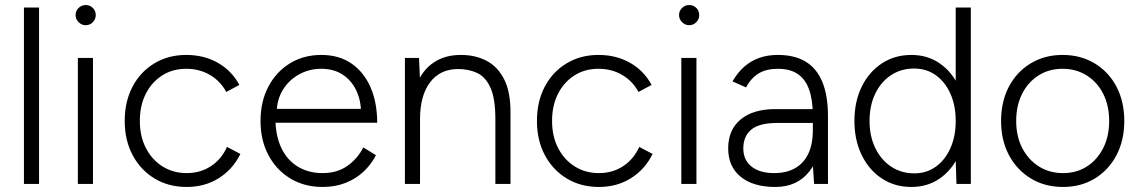

<svg xmlns="http://www.w3.org/2000/svg" viewBox="-20 -730 4527 762"><path d="M75 0V-700H135V0Z M289 0V-500H349V0ZM320 -630Q304 -630 292 -642Q280 -654 280 -670Q280 -687 292 -698.5Q304 -710 320 -710Q337 -710 348.5 -698.5Q360 -687 360 -670Q360 -654 348.5 -642Q337 -630 320 -630Z M721 12Q649 12 593.5 -21.5Q538 -55 506.5 -114Q475 -173 475 -250Q475 -327 506 -386Q537 -445 592.5 -478.5Q648 -512 719 -512Q790 -512 845 -480.5Q900 -449 930 -393L878 -365Q855 -408 813.5 -432.5Q772 -457 719 -457Q665 -457 623.5 -430.5Q582 -404 558.5 -357.5Q535 -311 535 -250Q535 -189 559 -142.5Q583 -96 625 -69.5Q667 -43 721 -43Q775 -43 817 -70.5Q859 -98 881 -147L934 -119Q904 -58 848.5 -23Q793 12 721 12Z M1260 12Q1188 12 1132.5 -21.5Q1077 -55 1045.5 -114Q1014 -173 1014 -250Q1014 -327 1045 -386Q1076 -445 1130.5 -478.5Q1185 -512 1255 -512Q1326 -512 1375.5 -477.5Q1425 -443 1451 -382.5Q1477 -322 1477 -243H1050L1073 -262Q1073 -193 1096 -144Q1119 -95 1161.5 -69Q1204 -43 1260 -43Q1318 -43 1358.5 -71.5Q1399 -100 1422 -145L1472 -114Q1453 -77 1422.5 -48.5Q1392 -20 1351 -4Q1310 12 1260 12ZM1078 -280 1053 -298H1438L1413 -279Q1413 -332 1393.5 -372Q1374 -412 1339 -434.5Q1304 -457 1255 -457Q1207 -457 1166.5 -434.5Q1126 -412 1102 -372.5Q1078 -333 1078 -280Z M1587 0V-500H1643L1647 -408V0ZM1946 0V-256H2006V0ZM1946 -256Q1946 -339 1926.5 -382Q1907 -425 1873.5 -440.5Q1840 -456 1798 -456Q1727 -456 1687 -403.5Q1647 -351 1647 -257H1610Q1610 -337 1633 -394Q1656 -451 1700.5 -481.5Q1745 -512 1809 -512Q1867 -512 1911.5 -488.5Q1956 -465 1981.5 -414Q2007 -363 2006 -279V-256Z M2357 12Q2285 12 2229.5 -21.5Q2174 -55 2142.5 -114Q2111 -173 2111 -250Q2111 -327 2142 -386Q2173 -445 2228.5 -478.5Q2284 -512 2355 -512Q2426 -512 2481 -480.5Q2536 -449 2566 -393L2514 -365Q2491 -408 2449.5 -432.5Q2408 -457 2355 -457Q2301 -457 2259.5 -430.5Q2218 -404 2194.5 -357.5Q2171 -311 2171 -250Q2171 -189 2195 -142.5Q2219 -96 2261 -69.5Q2303 -43 2357 -43Q2411 -43 2453 -70.5Q2495 -98 2517 -147L2570 -119Q2540 -58 2484.5 -23Q2429 12 2357 12Z M2684 0V-500H2744V0ZM2715 -630Q2699 -630 2687 -642Q2675 -654 2675 -670Q2675 -687 2687 -698.5Q2699 -710 2715 -710Q2732 -710 2743.5 -698.5Q2755 -687 2755 -670Q2755 -654 2743.5 -642Q2732 -630 2715 -630Z M3211 0 3206 -75V-268Q3206 -332 3191.5 -373.5Q3177 -415 3146.5 -436Q3116 -457 3067 -457Q3022 -457 2991.5 -439Q2961 -421 2941 -383L2887 -407Q2908 -443 2934.5 -466Q2961 -489 2994 -500.5Q3027 -512 3067 -512Q3134 -512 3178 -485Q3222 -458 3244 -404Q3266 -350 3266 -268V0ZM3057 12Q2969 12 2919.5 -28.5Q2870 -69 2870 -141Q2870 -215 2919.5 -256Q2969 -297 3057 -297H3207V-242H3065Q2993 -242 2961.5 -215.5Q2930 -189 2930 -141Q2930 -95 2962.5 -69Q2995 -43 3053 -43Q3101 -43 3135.5 -62.5Q3170 -82 3188 -120Q3206 -158 3206 -214H3241Q3241 -112 3192.5 -50Q3144 12 3057 12Z M3776 0 3773 -93V-700H3833V0ZM3597 12Q3531 12 3480 -21.5Q3429 -55 3400 -114.5Q3371 -174 3371 -250Q3371 -327 3400 -386Q3429 -445 3480 -478.5Q3531 -512 3597 -512Q3661 -512 3709.5 -478.5Q3758 -445 3785.5 -386Q3813 -327 3813 -250Q3813 -174 3785.5 -114.5Q3758 -55 3709.5 -21.5Q3661 12 3597 12ZM3609 -42Q3657 -42 3694 -68.5Q3731 -95 3752 -142Q3773 -189 3773 -250Q3773 -311 3752 -358Q3731 -405 3694 -431.5Q3657 -458 3608 -458Q3556 -458 3516 -431.5Q3476 -405 3453.5 -358Q3431 -311 3431 -250Q3431 -189 3454 -142Q3477 -95 3517 -68.5Q3557 -42 3609 -42Z M4199 12Q4127 12 4071.5 -21.5Q4016 -55 3984.5 -114Q3953 -173 3953 -250Q3953 -327 3984 -386Q4015 -445 4070.5 -478.5Q4126 -512 4197 -512Q4269 -512 4324.5 -478.5Q4380 -445 4411 -386Q4442 -327 4442 -250Q4442 -173 4411 -114Q4380 -55 4325 -21.5Q4270 12 4199 12ZM4199 -43Q4253 -43 4294 -69.5Q4335 -96 4358.5 -142.5Q4382 -189 4382 -250Q4382 -311 4358.5 -357.5Q4335 -404 4293 -430.5Q4251 -457 4197 -457Q4143 -457 4101.5 -430.5Q4060 -404 4036.5 -357.5Q4013 -311 4013 -250Q4013 -189 4037 -142.5Q4061 -96 4103 -69.5Q4145 -43 4199 -43Z"/></svg>

Font: Figtree Light Light
Style: Regular
Weight: 300
Version: Version 2.001;gftools[0.9.30]